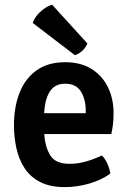

<svg xmlns="http://www.w3.org/2000/svg" viewBox="-20 -770 539 804"><path d="M442 -43Q405.5 -16.5 354.5 -1.5Q303.5 13.5 251.5 13.5Q189.5 13.5 148.2 -7.8Q107 -29 83 -65.8Q59 -102.5 48.8 -149Q38.5 -195.5 38.5 -246Q38.5 -321 61.5 -380.5Q84.5 -440 132.2 -474.8Q180 -509.5 253 -509.5Q318.5 -509.5 363.5 -481.2Q408.5 -453 432 -404.8Q455.5 -356.5 455.5 -296.5Q455.5 -269 453.2 -250Q451 -231 446 -208.5H165.5Q168.5 -155 190.5 -119.5Q212.5 -84 270.5 -84Q307 -84 341 -94Q375 -104 406.5 -119Q421 -105 430.2 -83.2Q439.5 -61.5 442 -43ZM252.5 -419.5Q210.5 -419.5 189.2 -387.5Q168 -355.5 165 -296H339V-308Q339 -353.5 319 -386.5Q299 -419.5 252.5 -419.5ZM198 -750.5 346 -588Q339.5 -571 324.5 -557.2Q309.5 -543.5 293.5 -539L117 -674Q125.5 -699.5 149.5 -721.2Q173.5 -743 198 -750.5Z"/></svg>

Font: Signika Negative SemiBold
Style: Regular
Weight: 600
Designer: Anna Giedryś
Foundry: Anna Giedryś
Version: Version 2.000; ttfautohint (v1.8.3) -l 8 -r 50 -G 200 -x 9 -